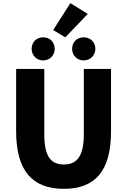

<svg xmlns="http://www.w3.org/2000/svg" viewBox="-20 -1180 803 1214"><path d="M384 14C582 14 682 -99 682 -350V-744H510V-331C510 -190 465 -140 384 -140C302 -140 260 -190 260 -331V-744H82V-350C82 -99 185 14 384 14ZM253 -798C296 -798 326 -831 326 -871C326 -913 296 -944 253 -944C210 -944 180 -913 180 -871C180 -831 210 -798 253 -798ZM316 -990 393 -944 535 -1092 425 -1160ZM509 -798C552 -798 583 -831 583 -871C583 -913 552 -944 509 -944C466 -944 436 -913 436 -871C436 -831 466 -798 509 -798Z"/></svg>

Font: Noto Sans CJK JP Black
Style: Regular
Weight: 900
Designer: Ryoko NISHIZUKA (kana & ideographs); Paul D. Hunt (Latin, Greek & Cyrillic); Wenlong ZHANG (bopomofo); Sandoll Communica
Foundry: Adobe Systems Incorporated
Version: Version 1.004;PS 1.004;hotconv 1.0.82;makeotf.lib2.5.63406